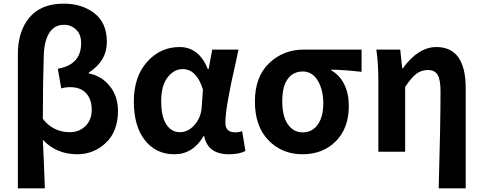

<svg xmlns="http://www.w3.org/2000/svg" viewBox="-20 -832 2647 1053"><path d="M215 -65Q220 30 226 201H78V-536Q78 -660 141.5 -736Q205 -812 330 -812Q429 -812 497.5 -759.5Q566 -707 566 -602Q566 -497 467 -434V-429Q537 -416 582 -360Q627 -304 627 -224Q627 -111 560.5 -48.5Q494 14 404 14Q290 14 215 -65ZM363 -107Q414 -107 448.5 -140.5Q483 -174 483 -230.5Q483 -287 452.5 -320.5Q422 -354 365 -354Q337 -354 316 -347L297 -455Q425 -477 425 -595Q425 -643 397.5 -669.5Q370 -696 331 -696Q278 -696 250 -651Q222 -606 220 -525Q215 -381 215 -180Q272 -107 363 -107Z M1096 -85Q1038 14 936.5 14Q835 14 774.5 -63Q714 -140 714 -275.5Q714 -411 786.5 -492.5Q859 -574 965 -574Q1071 -574 1120 -453H1124L1144 -560H1288Q1285 -544 1270.5 -478.5Q1256 -413 1249.5 -383.5Q1243 -354 1234 -304Q1216 -210 1216 -158Q1216 -106 1271 -106Q1290 -106 1308 -113L1326 -4Q1292 14 1235 14Q1120 14 1100 -85ZM1086 -242 1093 -341Q1058 -453 982 -453Q934 -453 899 -407.5Q864 -362 864 -277.5Q864 -193 892 -150Q920 -107 966 -107Q1012 -107 1047 -147Q1082 -187 1086 -242Z M1646 -560H1963V-438Q1867 -449 1798 -450V-445Q1843 -420 1868 -369.5Q1893 -319 1893 -251Q1893 -129 1822 -57.5Q1751 14 1639 14Q1527 14 1452.5 -62.5Q1378 -139 1378 -275Q1378 -411 1456 -485.5Q1534 -560 1646 -560ZM1528 -276.5Q1528 -195 1558.5 -150.5Q1589 -106 1640.5 -106Q1692 -106 1722.5 -148.5Q1753 -191 1753 -265Q1753 -339 1723 -389.5Q1693 -440 1640.5 -440Q1588 -440 1558 -399Q1528 -358 1528 -276.5Z M2386 201Q2396 -153 2396 -331Q2396 -396 2380 -422Q2364 -448 2327 -448Q2290 -448 2262.5 -426.5Q2235 -405 2202 -355V0H2055V-393Q2055 -485 2044 -560H2175L2186 -457H2189Q2274 -574 2373 -574Q2534 -574 2534 -349V201Z"/></svg>

Font: Swei Fan Sans CJK TC
Style: Bold
Weight: 700
Version: Version 2.130